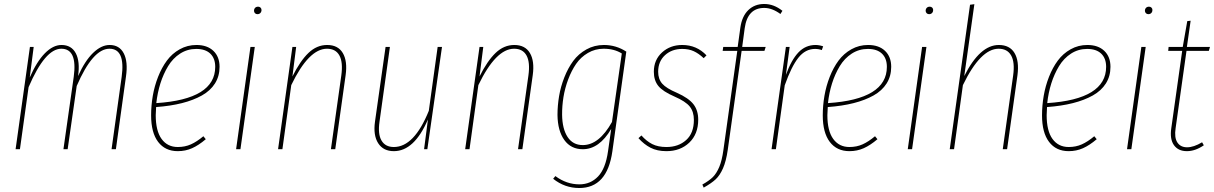

<svg xmlns="http://www.w3.org/2000/svg" viewBox="-20 -757 6160 974"><path d="M536.1 -528.8Q585.9 -528.8 607.9 -486.3Q629.9 -443.8 619.1 -369.1L567.9 0H545.9L597.2 -367.2Q616.7 -509.8 535.2 -509.8Q450.7 -509.8 369.1 -320.8L323.2 0H301.8L354 -367.2Q373.5 -509.8 291 -509.8Q208.5 -509.8 125 -314.9L81.1 0H59.1L131.8 -519H150.9L130.9 -363.8Q166 -444.3 207.5 -486.6Q249 -528.8 292 -528.8Q342.3 -528.8 364.5 -486.8Q386.7 -444.8 376 -371.1Q410.6 -448.2 452.1 -488.5Q493.7 -528.8 536.1 -528.8Z M1093.8 -418Q1093.8 -370.6 1070.6 -333.7Q1047.4 -296.9 1004.2 -272.7Q960.9 -248.5 903.1 -233.9Q845.2 -219.2 772 -213.9Q770 -185.5 770 -172.9Q770 -92.8 799.8 -52Q829.6 -11.2 881.8 -11.2Q918.5 -11.2 948.5 -24.7Q978.5 -38.1 1011.7 -65.9L1023.9 -50.8Q987.8 -20 954.3 -5.1Q920.9 9.8 881.8 9.8Q817.9 9.8 782.2 -37.1Q746.6 -84 746.6 -171.9Q746.6 -221.7 755.1 -271.2Q763.7 -320.8 782 -367.4Q800.3 -414.1 826.7 -449.7Q853 -485.4 891.8 -507.1Q930.7 -528.8 976.6 -528.8Q1031.2 -528.8 1062.5 -499Q1093.8 -469.2 1093.8 -418ZM975.6 -508.8Q930.7 -508.8 893.8 -485.1Q856.9 -461.4 832.8 -421.4Q808.6 -381.3 793.7 -334Q778.8 -286.6 772.9 -233.9Q1071.8 -253.4 1071.8 -418Q1071.8 -460.9 1046.9 -484.9Q1022 -508.8 975.6 -508.8Z M1285.6 -685.1Q1278.3 -685.1 1273.4 -690.2Q1268.6 -695.3 1268.6 -702.1Q1268.6 -711.4 1274.2 -717.3Q1279.8 -723.1 1289.6 -723.1Q1296.9 -723.1 1301.8 -718.3Q1306.6 -713.4 1306.6 -706.1Q1306.6 -697.3 1301 -691.2Q1295.4 -685.1 1285.6 -685.1ZM1272.5 -519 1199.7 0H1177.7L1250.5 -519Z M1639.6 -528.8Q1694.8 -528.8 1719 -488Q1743.2 -447.3 1733.4 -376L1680.7 0H1658.7L1711.4 -374Q1720.7 -440.9 1701.9 -475.3Q1683.1 -509.8 1638.7 -509.8Q1546.4 -509.8 1457.5 -325.2L1412.6 0H1390.6L1463.4 -519H1482.4L1463.4 -369.1Q1502.9 -448.2 1544.9 -488.5Q1586.9 -528.8 1639.6 -528.8Z M1978 9.8Q1924.3 9.8 1898.4 -30.5Q1872.6 -70.8 1882.3 -140.1L1936 -519H1958L1905.3 -140.1Q1896 -77.1 1915.3 -44.2Q1934.6 -11.2 1978 -11.2Q2081.1 -11.2 2155.3 -194.8L2200.2 -519H2222.2L2147.9 0H2131.3L2150.9 -150.9Q2081.5 9.8 1978 9.8Z M2588.9 -528.8Q2644 -528.8 2668.2 -488Q2692.4 -447.3 2682.6 -376L2629.9 0H2607.9L2660.6 -374Q2669.9 -440.9 2651.1 -475.3Q2632.3 -509.8 2587.9 -509.8Q2495.6 -509.8 2406.7 -325.2L2361.8 0H2339.8L2412.6 -519H2431.6L2412.6 -369.1Q2452.1 -448.2 2494.1 -488.5Q2536.1 -528.8 2588.9 -528.8Z M3043.5 -528.8Q3105.5 -528.8 3157.2 -495.1L3086.4 11.2Q3060.1 196.8 2918.5 196.8Q2844.7 196.8 2786.1 149.9L2797.4 136.2Q2853.5 178.2 2919.4 178.2Q2975.6 178.2 3013.9 138.2Q3052.2 98.1 3064.5 9.8L3080.6 -103Q3020 0 2936.5 0Q2876.5 0 2842.8 -46.6Q2809.1 -93.3 2808.1 -173.8Q2808.1 -221.2 2816.2 -269.3Q2824.2 -317.4 2842.8 -364.5Q2861.3 -411.6 2887.9 -447.8Q2914.6 -483.9 2954.8 -506.3Q2995.1 -528.8 3043.5 -528.8ZM3042.5 -509.8Q2999 -509.8 2962.6 -488.5Q2926.3 -467.3 2902.6 -432.9Q2878.9 -398.4 2862.3 -354Q2845.7 -309.6 2838.4 -264.4Q2831.1 -219.2 2831.5 -174.8Q2832.5 -103 2859.4 -62Q2886.2 -21 2936.5 -21Q3019 -21 3084.5 -138.2L3134.3 -485.8Q3095.7 -509.8 3042.5 -509.8Z M3440.9 -528.8Q3514.2 -528.8 3564 -476.1L3549.8 -461.9Q3524.4 -485.8 3499.3 -497.3Q3474.1 -508.8 3440.9 -508.8Q3388.2 -508.8 3353.5 -477.1Q3318.8 -445.3 3318.8 -393.1Q3318.8 -356 3339.4 -332.5Q3359.9 -309.1 3414.1 -286.1Q3473.1 -259.8 3497.6 -228.5Q3522 -197.3 3522 -149.9Q3522 -76.7 3476.6 -33.4Q3431.2 9.8 3360.8 9.8Q3313.5 9.8 3280 -7.6Q3246.6 -24.9 3218.8 -56.2L3233.9 -69.8Q3259.3 -41 3288.6 -26.1Q3317.9 -11.2 3360.8 -11.2Q3421.4 -11.2 3460.7 -46.4Q3500 -81.5 3500 -148.9Q3500 -190.4 3479 -216.6Q3458 -242.7 3401.9 -267.1Q3342.3 -293 3319.6 -321Q3296.9 -349.1 3296.9 -393.1Q3296.9 -453.1 3338.4 -491Q3379.9 -528.8 3440.9 -528.8Z M3856.9 -716.8Q3772 -716.8 3757.8 -613.8L3745.1 -519H3864.3L3857.9 -499H3742.2L3671.9 2.9Q3663.6 61 3647.7 96.9Q3631.8 132.8 3610.6 152.6Q3589.4 172.4 3549.8 194.8L3543 179.2Q3577.6 159.7 3596.2 141.4Q3614.7 123 3628.7 90.1Q3642.6 57.1 3649.9 2.9L3720.2 -499H3646L3648.9 -519H3722.2L3735.8 -617.2Q3744.1 -674.8 3776.1 -705.8Q3808.1 -736.8 3856.9 -736.8Q3905.8 -736.8 3949.2 -702.1L3939 -686Q3897 -716.8 3856.9 -716.8Z M4117.2 -528.8Q4135.3 -528.8 4155.8 -522L4148.9 -502.9Q4133.3 -508.8 4114.7 -508.8Q4065.4 -508.8 4030 -464.1Q3994.6 -419.4 3960.9 -324.2L3916 0H3894L3966.8 -519H3985.8L3966.8 -377Q3994.6 -453.6 4030.5 -491.2Q4066.4 -528.8 4117.2 -528.8Z M4501 -418Q4501 -370.6 4477.8 -333.7Q4454.6 -296.9 4411.4 -272.7Q4368.2 -248.5 4310.3 -233.9Q4252.4 -219.2 4179.2 -213.9Q4177.2 -185.5 4177.2 -172.9Q4177.2 -92.8 4207 -52Q4236.8 -11.2 4289.1 -11.2Q4325.7 -11.2 4355.7 -24.7Q4385.7 -38.1 4418.9 -65.9L4431.2 -50.8Q4395 -20 4361.6 -5.1Q4328.1 9.8 4289.1 9.8Q4225.1 9.8 4189.5 -37.1Q4153.8 -84 4153.8 -171.9Q4153.8 -221.7 4162.4 -271.2Q4170.9 -320.8 4189.2 -367.4Q4207.5 -414.1 4233.9 -449.7Q4260.3 -485.4 4299.1 -507.1Q4337.9 -528.8 4383.8 -528.8Q4438.5 -528.8 4469.7 -499Q4501 -469.2 4501 -418ZM4382.8 -508.8Q4337.9 -508.8 4301 -485.1Q4264.2 -461.4 4240 -421.4Q4215.8 -381.3 4200.9 -334Q4186 -286.6 4180.2 -233.9Q4479 -253.4 4479 -418Q4479 -460.9 4454.1 -484.9Q4429.2 -508.8 4382.8 -508.8Z M4692.9 -685.1Q4685.5 -685.1 4680.7 -690.2Q4675.8 -695.3 4675.8 -702.1Q4675.8 -711.4 4681.4 -717.3Q4687 -723.1 4696.8 -723.1Q4704.1 -723.1 4709 -718.3Q4713.9 -713.4 4713.9 -706.1Q4713.9 -697.3 4708.3 -691.2Q4702.6 -685.1 4692.9 -685.1ZM4679.7 -519 4606.9 0H4585L4657.7 -519Z M5046.9 -528.8Q5102.1 -528.8 5126.5 -488.3Q5150.9 -447.8 5141.6 -376L5088.9 0H5066.9L5119.6 -374Q5128.9 -440.9 5109.6 -475.3Q5090.3 -509.8 5045.9 -509.8Q4954.1 -509.8 4864.7 -325.2L4819.8 0H4797.9L4900.9 -732.9L4922.9 -735.8L4871.6 -371.1Q4950.7 -528.8 5046.9 -528.8Z M5613.3 -418Q5613.3 -370.6 5590.1 -333.7Q5566.9 -296.9 5523.7 -272.7Q5480.5 -248.5 5422.6 -233.9Q5364.7 -219.2 5291.5 -213.9Q5289.6 -185.5 5289.6 -172.9Q5289.6 -92.8 5319.3 -52Q5349.1 -11.2 5401.4 -11.2Q5438 -11.2 5468 -24.7Q5498 -38.1 5531.2 -65.9L5543.5 -50.8Q5507.3 -20 5473.9 -5.1Q5440.4 9.8 5401.4 9.8Q5337.4 9.8 5301.8 -37.1Q5266.1 -84 5266.1 -171.9Q5266.1 -221.7 5274.7 -271.2Q5283.2 -320.8 5301.5 -367.4Q5319.8 -414.1 5346.2 -449.7Q5372.6 -485.4 5411.4 -507.1Q5450.2 -528.8 5496.1 -528.8Q5550.8 -528.8 5582 -499Q5613.3 -469.2 5613.3 -418ZM5495.1 -508.8Q5450.2 -508.8 5413.3 -485.1Q5376.5 -461.4 5352.3 -421.4Q5328.1 -381.3 5313.2 -334Q5298.3 -286.6 5292.5 -233.9Q5591.3 -253.4 5591.3 -418Q5591.3 -460.9 5566.4 -484.9Q5541.5 -508.8 5495.1 -508.8Z M5805.2 -685.1Q5797.9 -685.1 5793 -690.2Q5788.1 -695.3 5788.1 -702.1Q5788.1 -711.4 5793.7 -717.3Q5799.3 -723.1 5809.1 -723.1Q5816.4 -723.1 5821.3 -718.3Q5826.2 -713.4 5826.2 -706.1Q5826.2 -697.3 5820.6 -691.2Q5814.9 -685.1 5805.2 -685.1ZM5792 -519 5719.2 0H5697.3L5770 -519Z M5999 -499 5943.8 -106.9Q5936.5 -59.1 5952.6 -34.4Q5968.8 -9.8 6002 -9.8Q6035.6 -9.8 6078.1 -35.2L6086.9 -20Q6043.5 9.8 6001 9.8Q5957 9.8 5935.3 -20.8Q5913.6 -51.3 5921.9 -106.9L5977.1 -499H5906.2L5908.2 -519H5980L6002.9 -649.9L6020 -651.9L6001 -519H6118.2L6112.3 -499Z"/></svg>

Font: Fira Sans Compressed Thin
Style: Italic
Weight: 100
Width: 3
Italic angle: -8°
Designer: Carrois Corporate & Edenspiekermann AG
Foundry: Carrois Corporate GbR & Edenspiekermann AG
Version: Version 4.203;PS 004.203;hotconv 1.0.88;makeotf.lib2.5.64775